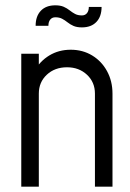

<svg xmlns="http://www.w3.org/2000/svg" viewBox="-20 -702 488 722"><path d="M60 0V-500H126V0ZM337 0V-350H403V0ZM337 -350Q337 -393 307 -421Q277 -449 232 -449L246 -515Q291 -515 326.5 -493.5Q362 -472 382.5 -434.5Q403 -397 403 -350ZM88 -350Q88 -397 109 -434.5Q130 -472 165.5 -493.5Q201 -515 246 -515L232 -449Q186 -449 156 -421Q126 -393 126 -350ZM288 -599Q269 -599 256.5 -604.5Q244 -610 234 -618Q224 -626 213.5 -631.5Q203 -637 188 -637V-682Q207 -682 219.5 -676.5Q232 -671 242 -663Q252 -655 262.5 -649.5Q273 -644 288 -644ZM114 -605Q114 -641 133.5 -661.5Q153 -682 188 -682V-637Q176 -637 169 -628.5Q162 -620 162 -605ZM288 -599V-644Q300 -644 307 -652.5Q314 -661 314 -676H362Q362 -640 342.5 -619.5Q323 -599 288 -599Z"/></svg>

Font: Akshar Light
Style: Regular
Weight: 300
Designer: Tall Chai
Foundry: Tall Chai
Version: Version 1.100